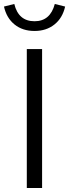

<svg xmlns="http://www.w3.org/2000/svg" viewBox="-58 -947 348 967"><path d="M77 0V-700H154V0ZM116 -791Q56 -791 15.5 -823.5Q-25 -856 -38 -914L14 -927Q35 -840 116 -840Q195 -840 218 -927L270 -914Q257 -856 216 -823.5Q175 -791 116 -791Z"/></svg>

Font: Red Hat Display VF
Style: Regular
Weight: 300
Designer: Pentagram, MCKL
Foundry: Pentagram, MCKL
Version: Version 1.023